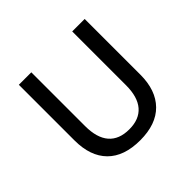

<svg xmlns="http://www.w3.org/2000/svg" viewBox="-146 -726 893 893"><g transform="rotate(-45 300.5 -279.0)"><path d="M84 -204V-570H166V-216Q166 -139 200 -99.5Q234 -60 301 -60Q367 -60 401 -99.5Q435 -139 435 -216V-570H517V-204Q517 -101 461.5 -44.5Q406 12 301 12Q195 12 139.5 -44Q84 -100 84 -204Z"/></g></svg>

Font: Anuphan
Style: Regular
Weight: 400
Designer: Cadson Demak
Version: Version 3.001;July 28, 2024;FontCreator 15.0.0.2974 64-bit